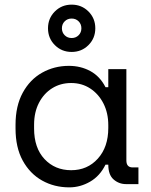

<svg xmlns="http://www.w3.org/2000/svg" viewBox="-20 -794 652 828"><path d="M279 14Q214 14 161.5 -15.5Q109 -45 78 -101.5Q47 -158 47 -240V-256Q47 -337 78 -394Q109 -451 161.5 -480.5Q214 -510 277 -510Q328 -510 369.5 -487.5Q411 -465 435 -418H447V-496H525V-102Q525 -72 552 -72H577V0H524Q493 0 470 -20Q447 -40 447 -84H435Q411 -35 368.5 -10.5Q326 14 279 14ZM287 -60Q357 -60 402 -110Q447 -160 447 -242V-254Q447 -307 426 -348Q405 -389 369 -412.5Q333 -436 287 -436Q241 -436 205 -413.5Q169 -391 148 -350.5Q127 -310 127 -256V-240Q127 -156 172 -108Q217 -60 287 -60ZM289 -570Q246 -570 216.5 -599.5Q187 -629 187 -672Q187 -715 216.5 -744.5Q246 -774 289 -774Q332 -774 361.5 -744.5Q391 -715 391 -672Q391 -629 361.5 -599.5Q332 -570 289 -570ZM289 -630Q307 -630 319 -642Q331 -654 331 -672Q331 -690 319 -702Q307 -714 289 -714Q271 -714 259 -702Q247 -690 247 -672Q247 -654 259 -642Q271 -630 289 -630Z"/></svg>

Font: Space Mono
Style: Regular
Weight: 400
Monospace: yes
Designer: Colophon Foundry + Benjamin Critton
Foundry: Colophon Foundry & Benjamin Critton
Version: Version 1.003; ttfautohint (v1.8.4.7-5d5b)